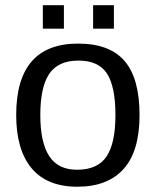

<svg xmlns="http://www.w3.org/2000/svg" viewBox="-20 -705 596 735"><path d="M514.2 -264.6Q514.2 -126 453.1 -58.1Q392.1 9.8 275.9 9.8Q160.2 9.8 101.1 -60.8Q42 -131.3 42 -264.6Q42 -538.1 278.8 -538.1Q399.9 -538.1 457 -471.4Q514.2 -404.8 514.2 -264.6ZM421.9 -264.6Q421.9 -374 389.4 -423.6Q356.9 -473.1 280.3 -473.1Q203.1 -473.1 168.7 -422.6Q134.3 -372.1 134.3 -264.6Q134.3 -160.2 168.2 -107.7Q202.1 -55.2 274.9 -55.2Q354 -55.2 387.9 -106Q421.9 -156.7 421.9 -264.6ZM336.4 -595.2V-685.1H416V-595.2ZM144 -595.2V-685.1H224.6V-595.2Z"/></svg>

Font: Arial
Style: Regular
Weight: 400
Designer: Steve Matteson
Foundry: Ascender Corporation
Version: Version 2.00.3